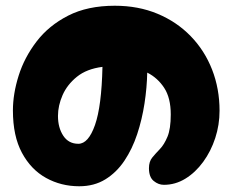

<svg xmlns="http://www.w3.org/2000/svg" viewBox="-20 -668 810 669"><path d="M256 -19Q193 -19 140.5 -48Q88 -77 56.5 -135.5Q25 -194 25 -283Q25 -341 45 -404.5Q65 -468 107.5 -523.5Q150 -579 217.5 -613.5Q285 -648 380 -648Q462 -648 529 -620Q596 -592 644.5 -542Q693 -492 719 -425.5Q745 -359 745 -282Q745 -233 730 -187Q715 -141 688 -104Q661 -67 626 -45.5Q591 -24 551 -24Q532 -24 515.5 -37.5Q499 -51 499 -82Q499 -105 510.5 -119Q522 -133 537 -148.5Q552 -164 563.5 -191.5Q575 -219 575 -269Q575 -327 552 -362Q529 -397 493 -415Q492 -363 483.5 -307.5Q475 -252 458 -200.5Q441 -149 413.5 -108Q386 -67 347 -43Q308 -19 256 -19ZM182 -264Q182 -223 200.5 -195Q219 -167 253 -167Q288 -167 311 -232.5Q334 -298 337 -435Q282 -428 248 -400.5Q214 -373 198 -336.5Q182 -300 182 -264Z"/></svg>

Font: Cherry Bomb One
Style: Regular
Weight: 400
Designer: satsuyako
Foundry: satsuyako
Version: Version 4.100; ttfautohint (v1.8.3)